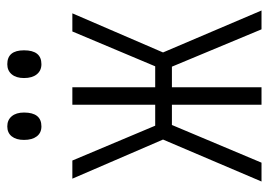

<svg xmlns="http://www.w3.org/2000/svg" viewBox="-128 -628 755 540"><g transform="rotate(-90 250.0 -357.5)"><path d="M10 0 128 -277 18 -532H69L167 -299H226V-532H275V-299H334L432 -532H483L373 -277L491 0H438L333 -252H275V0H226V-252H169L63 0ZM340 -619Q322 -619 311.5 -632Q301 -645 301 -668Q301 -690 311.5 -702.5Q322 -715 340 -715Q379 -715 379 -668Q379 -619 340 -619ZM165 -619Q147 -619 137 -632Q127 -645 127 -668Q127 -690 137 -702.5Q147 -715 165 -715Q183 -715 193.5 -702.5Q204 -690 204 -668Q204 -619 165 -619Z"/></g></svg>

Font: Noto Sans Mono ExtraCondensed Light
Style: Regular
Weight: 300
Width: 2
Designer: Monotype Design Team
Foundry: Monotype Imaging Inc.
Version: Version 2.014; ttfautohint (v1.8.4.7-5d5b)